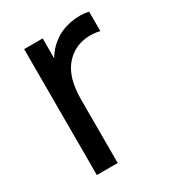

<svg xmlns="http://www.w3.org/2000/svg" viewBox="-138 -628 651 713"><g transform="rotate(-30 187.0 -272.0)"><path d="M195.5 -507C177.5 -494 161.5 -475.5 149.5 -454.5V-540H70V0H159.5V-271C159.5 -335 172.5 -398.5 225 -436C262.5 -463.5 311 -466 348.5 -456.5V-540C300.5 -550.5 237 -540.5 195.5 -507Z"/></g></svg>

Font: Hauora Medium
Style: Regular
Weight: 500
Designer: Wayne Shih
Foundry: WCYS
Version: Version 1.001;hotconv 1.0.109;makeotfexe 2.5.65596